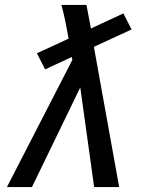

<svg xmlns="http://www.w3.org/2000/svg" viewBox="-20 -755 640 775"><path d="M8 0 272 -513 270 -525 162 -475 129 -540 257 -599Q251 -633 244 -667.5Q237 -702 228 -735H329L347 -640L478 -701L511 -636L359 -566L461 0H360L304 -402L109 0Z"/></svg>

Font: Iosevka HT Medium Extended
Style: Italic
Weight: 500
Width: 7
Italic angle: -9°
Monospace: yes
Designer: Belleve Invis
Foundry: Belleve Invis
Version: Version 32.3.0; ttfautohint (v1.8.4)